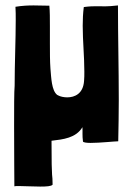

<svg xmlns="http://www.w3.org/2000/svg" viewBox="-20 -523 491 708"><path d="M33 164C36 163 42 163 49 163C69 163 101 165 128 165C151 165 169 164 174 158C174 111 170 159 170 -4C213 -9 260 -14 284 -54C285 -35 283 -24 286 -1C287 2 298 4 314 4C348 4 404 -2 416 -2C417 -54 418 -104 418 -154C418 -273 415 -387 415 -503C372 -498 360 -500 337 -500C325 -500 311 -500 289 -497C286 -474 285 -451 285 -428C285 -372 291 -315 291 -259C291 -247 291 -236 290 -225C287 -177 255 -164 228 -164C215 -164 202 -167 195 -171C194 -172 192 -172 191 -173C170 -189 169 -237 166 -270C164 -298 164 -330 164 -363C164 -384 164 -406 164 -427C164 -455 164 -481 162 -502C140 -502 122 -503 104 -503C83 -503 62 -502 37 -498C38 -483 38 -466 38 -449C38 -377 34 -287 34 -207C32 -185 32 -124 32 -59C32 40 33 151 33 164Z"/></svg>

Font: HEYCLAY
Style: Regular
Weight: 400
Designer: Marcelo Magalhaes
Foundry: Marcelo Magalhães
Version: Version 1.300;hotconv 1.0.109;makeotfexe 2.5.65596